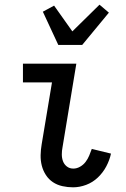

<svg xmlns="http://www.w3.org/2000/svg" viewBox="-20 -792 540 820"><path d="M292 8Q269 8 246.5 3Q224 -2 206 -14Q188 -26 176 -44.5Q164 -63 158.5 -84.5Q153 -106 153.5 -129.5Q154 -153 158 -176L202 -440H78V-520H306L247 -163Q244 -148 244 -132.5Q244 -117 249 -103.5Q254 -90 265.5 -81Q277 -72 293 -72Q308 -72 322 -80Q336 -88 345.5 -100.5Q355 -113 361 -127.5Q367 -142 372 -156L454 -136Q448 -108 434 -81.5Q420 -55 398 -34Q376 -13 348 -2.5Q320 8 292 8ZM229 -600 163 -742 211 -768 289 -658 405 -772 445 -738 331 -600Z"/></svg>

Font: Iosevka Curly Slab Medium
Style: Italic
Weight: 500
Italic angle: -9°
Monospace: yes
Designer: Belleve Invis
Foundry: Belleve Invis
Version: Version 22.1.2; ttfautohint (v1.8.4)